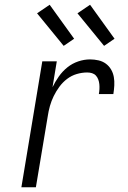

<svg xmlns="http://www.w3.org/2000/svg" viewBox="-20 -788 540 808"><path d="M70 0 158 -530H219L201 -421Q212 -444 227.5 -466Q243 -488 263.5 -504.5Q284 -521 309 -529.5Q334 -538 359 -538Q377 -538 394.5 -534Q412 -530 425.5 -520Q439 -510 447.5 -495.5Q456 -481 459 -464Q462 -447 461 -428.5Q460 -410 457 -392H396Q398 -403 398.5 -413.5Q399 -424 398 -434Q397 -444 393.5 -453.5Q390 -463 383.5 -470Q377 -477 367.5 -480Q358 -483 347 -483Q325 -483 303 -476.5Q281 -470 262.5 -456Q244 -442 230 -423Q216 -404 206 -383.5Q196 -363 190 -341.5Q184 -320 181 -299L131 0ZM418 -595 306 -732 359 -768 462 -625ZM248 -595 136 -732 189 -768 292 -625Z"/></svg>

Font: Iosevka Curly Light Oblique
Style: Regular
Weight: 300
Italic angle: -9°
Monospace: yes
Designer: Belleve Invis
Foundry: Belleve Invis
Version: Version 11.1.0; ttfautohint (v1.8.3)